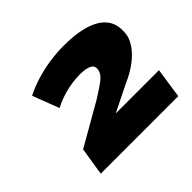

<svg xmlns="http://www.w3.org/2000/svg" viewBox="-111 -852 732 732"><g transform="rotate(-45 255.0 -486.5)"><path d="M58 -264 76 -377 247 -475Q281 -496 304.5 -513.5Q328 -531 331 -551Q335 -571 318 -579.5Q301 -588 269 -588Q234 -588 196.5 -579Q159 -570 124 -552L83 -659Q114 -675 151.5 -686.5Q189 -698 228 -703.5Q267 -709 302 -709Q374 -709 421.5 -693Q469 -677 489.5 -645Q510 -613 501 -563Q492 -528 457 -495Q422 -462 362 -436L257 -384L258 -386H494L476 -264Z"/></g></svg>

Font: Nunito Sans 10pt Expanded Black
Style: Italic
Weight: 900
Width: 7
Italic angle: -9°
Designer: Vernon Adams
Foundry: Vernon Adams
Version: Version 3.101;gftools[0.9.27]